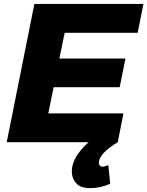

<svg xmlns="http://www.w3.org/2000/svg" viewBox="-20 -720 746 972"><path d="M436.5 232.5Q387.5 232.5 365.5 207.5Q343.5 182.5 343.5 148Q343.5 76 428.5 0H14L154 -700H706L677 -554H307.5L280.5 -423.5H615L586 -278.5H251.5L224.5 -146H605L576 0Q480.5 58 480.5 104Q480.5 122 498.5 124Q509.5 124 528.5 116L538 210.5Q487.5 232.5 436.5 232.5Z"/></svg>

Font: Argentum Sans
Style: Bold Italic
Weight: 700
Italic angle: -11°
Designer: Julieta Ulanovsky (font), Cristiano Sobral (main changes and remaster)
Foundry: Julieta Ulanovsky (font), Cristiano Sobral (main changes and remaster)
Version: Version 2.007;June 15, 2022;FontCreator 14.0.0.2814 64-bit; 